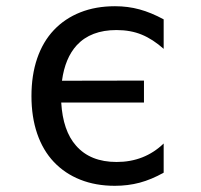

<svg xmlns="http://www.w3.org/2000/svg" viewBox="-20 -580 642 614"><path d="M503.4 -27.8V-121.1Q441.9 -62 353 -62Q268.6 -62 223.1 -114.3Q181.2 -161.6 175.8 -252H440.4V-322.3L178.2 -321.8Q188 -394.5 225.6 -435.5Q270.5 -483.9 352.5 -483.9Q397.9 -483.9 433.3 -469.2Q468.8 -454.6 503.4 -423.8V-518.1Q462.9 -540 426 -550Q389.2 -560.1 347.7 -560.1Q286.1 -560.1 236.8 -540.5Q187.5 -521 152.3 -483.9Q117.2 -446.8 98.9 -393.3Q80.6 -339.8 80.6 -272.9Q80.6 -206.1 98.9 -152.6Q117.2 -99.1 152.3 -62Q187.5 -24.9 236.8 -5.4Q286.1 14.2 347.2 14.2Q389.2 14.2 426.8 4.2Q464.4 -5.9 503.4 -27.8Z"/></svg>

Font: Hack Dev
Style: Regular
Weight: 400
Designer: Christopher Simpkins
Foundry: Christopher Simpkins
Version: Version 2.0315